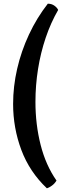

<svg xmlns="http://www.w3.org/2000/svg" viewBox="-20 -820 360 1040"><path d="M234 200Q140 111 95.5 -8Q51 -127 51 -257Q51 -352 73 -447.5Q95 -543 137 -633Q179 -723 239 -800Q260 -800 275 -789Q290 -778 295 -766Q255 -697 227.5 -615.5Q200 -534 186 -446Q172 -358 172 -268Q172 -146 200 -35.5Q228 75 286 158Q276 175 260.5 186Q245 197 234 200Z"/></svg>

Font: Texturina Medium 12pt
Style: Bold
Weight: 700
Version: Version 1.002